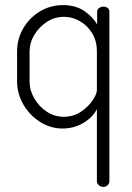

<svg xmlns="http://www.w3.org/2000/svg" viewBox="-20 -498 516 753"><path d="M385 235Q375 235 367.5 228Q360 221 360 213V-70Q345 -39 308 -16.5Q271 6 225 6Q178 6 137 -20Q96 -46 71.5 -88.5Q47 -131 47 -179V-295Q47 -346 71.5 -387.5Q96 -429 137 -453.5Q178 -478 227 -478Q277 -478 311 -454.5Q345 -431 361 -402V-452Q361 -461 368.5 -466.5Q376 -472 386 -472Q396 -472 402.5 -466.5Q409 -461 409 -452V213Q409 221 402.5 228Q396 235 385 235ZM230 -40Q268 -40 297 -59.5Q326 -79 343 -104Q360 -129 360 -145V-295Q360 -338 341 -368.5Q322 -399 292.5 -415.5Q263 -432 231 -432Q194 -432 163.5 -412Q133 -392 114.5 -361Q96 -330 96 -295V-179Q96 -144 114.5 -112Q133 -80 163.5 -60Q194 -40 230 -40Z"/></svg>

Font: Dosis ExtraLight Light
Style: Regular
Weight: 300
Version: Version 3.001; ttfautohint (v1.8.2)